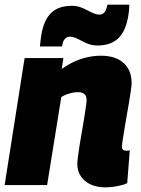

<svg xmlns="http://www.w3.org/2000/svg" viewBox="-22 -797 607 827"><path d="M84 -547H251L244 -500Q272 -520 300 -532.5Q328 -545 356.5 -551Q385 -557 413 -557Q476 -557 510.5 -525.5Q545 -494 545 -439Q545 -431 542 -409Q539 -387 534 -357.5Q529 -328 523.5 -297Q518 -266 513.5 -238Q509 -210 506 -190.5Q503 -171 503 -165Q503 -157 507.5 -152.5Q512 -148 520 -148Q524 -148 529 -148Q534 -148 537 -150L526 -8Q509 0 482.5 5Q456 10 432 10Q396 10 368.5 -2.5Q341 -15 326 -38Q311 -61 311 -90Q311 -102 314 -124.5Q317 -147 321.5 -175.5Q326 -204 331.5 -234Q337 -264 341 -291Q345 -318 348 -338Q351 -358 351 -366Q351 -383 342 -391.5Q333 -400 313 -400Q302 -400 290 -397.5Q278 -395 265.5 -390.5Q253 -386 242 -379L181 0H-2ZM150 -597Q151 -609 152.5 -621Q154 -633 156 -647Q167 -711 198.5 -741.5Q230 -772 288 -772Q306 -772 322.5 -766.5Q339 -761 353.5 -753Q368 -745 381.5 -739.5Q395 -734 408 -734Q415 -734 420.5 -737.5Q426 -741 429.5 -746Q433 -751 435 -756Q437 -762 438 -766.5Q439 -771 441 -777H535Q535 -765 534 -754Q533 -743 531 -732Q521 -665 488.5 -633Q456 -601 398 -601Q378 -601 362 -606.5Q346 -612 331.5 -620Q317 -628 304 -633.5Q291 -639 278 -639Q268 -639 261 -632.5Q254 -626 251 -620Q249 -614 248 -609.5Q247 -605 245 -597Z"/></svg>

Font: Georama ExtraCondensed Thin ExtraBold
Style: Italic
Weight: 800
Italic angle: -9°
Version: Version 1.001